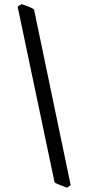

<svg xmlns="http://www.w3.org/2000/svg" viewBox="-20 -738 415 909"><path d="M314.5 138.2 297.4 150.9Q287.6 147 266.4 138.9Q245.1 130.9 238.3 125L63.5 -706.5L81.5 -718.3Q94.2 -714.8 112.1 -708Q129.9 -701.2 141.1 -693.4Z"/></svg>

Font: Dai Banna SIL
Style: Italic
Weight: 400
Italic angle: -11°
Designer: Victor Gaultney
Foundry: SIL International
Version: Version 4.000